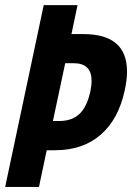

<svg xmlns="http://www.w3.org/2000/svg" viewBox="-33 -734 531 754"><path d="M294.9 -600.1Q465.8 -600.1 465.8 -453.1Q465.8 -420.4 457 -379.9Q432.6 -265.6 362.3 -204.8Q292 -144 183.6 -144H150.4L120.1 0H-12.7L138.7 -713.9H271.5L247.6 -600.1ZM200.2 -258.8Q249.5 -258.8 279.1 -286.6Q308.6 -314.5 321.8 -375Q326.7 -397.9 326.7 -416.5Q326.7 -485.8 256.3 -485.8H223.1L174.8 -258.8Z"/></svg>

Font: Open Sans Hebrew Condensed
Style: Bold Italic
Weight: 700
Width: 3
Italic angle: -12°
Foundry: Ascender Corporation, Yanek Iontef
Version: Version 2.001;PS 002.001;hotconv 1.0.70;makeotf.lib2.5.58329